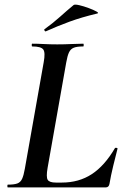

<svg xmlns="http://www.w3.org/2000/svg" viewBox="-20 -815 545 835"><path d="M14 0Q12 0 12 -6Q12 -12 14 -12Q41 -12 55 -17Q69 -22 76 -37Q83 -52 88 -81L170 -544Q178 -587 168 -600Q158 -613 120 -613Q118 -613 118 -619Q118 -625 120 -625Q143 -625 170.5 -623.5Q198 -622 229 -622Q261 -622 290.5 -623.5Q320 -625 342 -625Q344 -625 344 -619Q344 -613 342 -613Q315 -613 301 -607.5Q287 -602 280 -587Q273 -572 268 -543L187 -85Q180 -45 187.5 -33Q195 -21 223 -21H249Q323 -21 379 -57.5Q435 -94 480 -171Q482 -173 487 -172Q492 -171 491 -168Q483 -137 472.5 -94Q462 -51 456 -15Q453 0 440 0ZM180 -679Q176 -677 173.5 -682.5Q171 -688 175 -689Q211 -715 241 -742Q271 -769 300 -793Q305 -797 324.5 -792.5Q344 -788 365.5 -780Q387 -772 399.5 -765Q412 -758 402 -756Q335 -740 283 -721Q231 -702 180 -679Z"/></svg>

Font: Cormorant Infant Light
Style: Italic
Weight: 300
Italic angle: -10°
Designer: Christian Thalmann (Catharsis Fonts)
Foundry: Catharsis Fonts
Version: Version 4.001